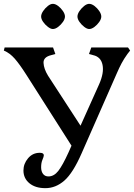

<svg xmlns="http://www.w3.org/2000/svg" viewBox="-55 -965 697 999"><path d="M181 14Q129 14 98 -11.5Q67 -37 67 -78Q67 -113 91 -141.5Q115 -170 152 -170Q173 -170 173 -157Q173 -150 166 -134Q159 -118 159 -95Q159 -73 169 -60Q179 -47 197 -47Q226 -47 248.5 -76Q271 -105 301 -171L317 -207L82 -576Q47 -631 21.5 -660Q-4 -689 -35 -702L-31 -718H221L233 -684L211 -678Q170 -668 171.5 -637.5Q173 -607 195 -571L364 -311L461 -527Q487 -586 478.5 -627.5Q470 -669 430 -678L408 -684L420 -718H611L622 -702L608 -684Q590 -659 577.5 -635.5Q565 -612 553 -584L370 -168Q325 -65 280 -25.5Q235 14 181 14ZM409 -814Q398 -814 383.5 -825Q369 -836 358.5 -851Q348 -866 348 -879Q348 -892 358.5 -907.5Q369 -923 383 -934Q397 -945 409 -945Q422 -945 436.5 -934Q451 -923 461.5 -907.5Q472 -892 472 -879Q472 -866 461.5 -851Q451 -836 436.5 -825Q422 -814 409 -814ZM220 -814Q209 -814 194.5 -825Q180 -836 169.5 -851Q159 -866 159 -879Q159 -892 169.5 -907.5Q180 -923 194 -934Q208 -945 220 -945Q233 -945 247.5 -934Q262 -923 272.5 -907.5Q283 -892 283 -879Q283 -866 272.5 -851Q262 -836 247.5 -825Q233 -814 220 -814Z"/></svg>

Font: Gabriela
Style: Regular
Weight: 400
Designer: Eduardo Rodriguez Tunni
Foundry: Eduardo Rodriguez Tunni
Version: Version 2.001;gftools[0.9.26]